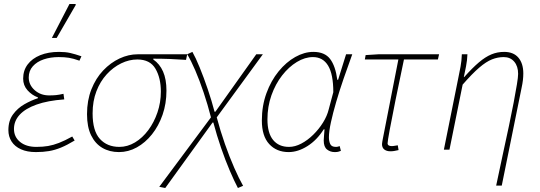

<svg xmlns="http://www.w3.org/2000/svg" viewBox="-20 -750 2704 962"><path d="M160 12Q116 12 85 -2Q54 -16 38 -41Q22 -66 22 -98Q22 -145 45 -176.5Q68 -208 102 -227.5Q136 -247 170 -258V-262Q140 -273 118 -297.5Q96 -322 96 -356Q96 -397 118.5 -427Q141 -457 181.5 -473.5Q222 -490 276 -490Q308 -490 332 -484.5Q356 -479 388 -468L378 -446Q347 -457 325 -460.5Q303 -464 274 -464Q233 -464 199 -452.5Q165 -441 144.5 -418Q124 -395 124 -362Q124 -325 153.5 -298.5Q183 -272 226 -272Q246 -272 261 -273.5Q276 -275 298 -280L302 -252Q219 -246 163 -226Q107 -206 78.5 -175Q50 -144 50 -104Q50 -64 80.5 -39Q111 -14 162 -14Q195 -14 221 -18.5Q247 -23 275.5 -34Q304 -45 342 -66L354 -46Q316 -23 285.5 -10.5Q255 2 225.5 7Q196 12 160 12ZM240 -560 328 -730H358L360 -726L264 -560Z M576 12Q529 12 493 -9Q457 -30 436.5 -72Q416 -114 416 -178Q416 -247 438 -302.5Q460 -358 497 -397Q534 -436 579 -457Q624 -478 670 -478H918L912 -450Q871 -453 830.5 -454.5Q790 -456 748 -456V-452Q780 -430 797 -391.5Q814 -353 814 -296Q814 -231 794.5 -175Q775 -119 741.5 -77Q708 -35 665.5 -11.5Q623 12 576 12ZM578 -14Q619 -14 656.5 -36.5Q694 -59 723 -98Q752 -137 769 -187Q786 -237 786 -291Q786 -359 759 -405.5Q732 -452 668 -452Q627 -452 587 -432.5Q547 -413 514.5 -377.5Q482 -342 463 -292.5Q444 -243 444 -182Q444 -94 480.5 -54Q517 -14 578 -14Z M808 192 778 186 1037 -162Q1021 -225 1000.5 -286Q980 -347 958.5 -397Q937 -447 918 -478L944 -490Q960 -462 980.5 -412Q1001 -362 1021 -303Q1041 -244 1055 -190H1059L1264 -478H1297L1066 -162Q1084 -94 1107 -28.5Q1130 37 1154 91.5Q1178 146 1198 181L1172 192Q1154 158 1131.5 105.5Q1109 53 1087.5 -9.5Q1066 -72 1049 -136H1045Z M1426 12Q1366 12 1329 -28Q1292 -68 1292 -146Q1292 -220 1315 -283Q1338 -346 1376 -392.5Q1414 -439 1459.5 -464.5Q1505 -490 1550 -490Q1607 -490 1634 -454.5Q1661 -419 1670 -350H1674L1714 -478H1745Q1723 -418 1702 -357Q1681 -296 1664.5 -239.5Q1648 -183 1638 -137Q1628 -91 1628 -62Q1628 -43 1634.5 -28.5Q1641 -14 1663 -14Q1669 -14 1674 -15.5Q1679 -17 1682 -18L1688 6Q1680 9 1674 10.5Q1668 12 1657 12Q1635 12 1618.5 -1Q1602 -14 1602 -46Q1602 -55 1603.5 -70.5Q1605 -86 1606 -102H1602Q1568 -48 1520.5 -18Q1473 12 1426 12ZM1428 -14Q1458 -14 1489.5 -30.5Q1521 -47 1549.5 -75Q1578 -103 1598.5 -136Q1619 -169 1627 -202L1650 -288Q1650 -378 1624 -421Q1598 -464 1548 -464Q1508 -464 1467.5 -439.5Q1427 -415 1393.5 -372Q1360 -329 1340 -272.5Q1320 -216 1320 -152Q1320 -83 1348.5 -48.5Q1377 -14 1428 -14Z M1936 8Q1917 8 1905.5 -1Q1894 -10 1894 -28Q1894 -33 1895.5 -40Q1897 -47 1898 -54L1976 -452H1808L1812 -474L1876 -478H2180L2174 -452H2004Q1980 -339 1961.5 -247.5Q1943 -156 1932.5 -99Q1922 -42 1922 -32Q1922 -25 1927.5 -21.5Q1933 -18 1942 -18Q1950 -18 1957.5 -19.5Q1965 -21 1973 -22L1977 2Q1963 5 1955 6.5Q1947 8 1936 8Z M2466 180Q2483 98 2499.5 22.5Q2516 -53 2530 -119Q2544 -185 2554 -238Q2564 -291 2570 -327.5Q2576 -364 2576 -380Q2576 -418 2556.5 -441Q2537 -464 2504 -464Q2474 -464 2445 -452.5Q2416 -441 2381 -411Q2346 -381 2298 -326L2232 0H2204L2276 -358Q2282 -387 2287.5 -416Q2293 -445 2294 -478H2322Q2321 -448 2315 -417.5Q2309 -387 2304 -364H2306Q2347 -410 2379.5 -437.5Q2412 -465 2442 -477.5Q2472 -490 2506 -490Q2553 -490 2577.5 -461Q2602 -432 2602 -382Q2602 -366 2600 -348.5Q2598 -331 2593 -308L2494 180Z"/></svg>

Font: Source Sans 3
Style: Italic
Weight: 200
Italic angle: -11°
Designer: Paul D. Hunt
Foundry: Adobe
Version: Version 3.046;hotconv 1.0.118;makeotfexe 2.5.65603